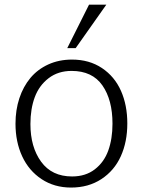

<svg xmlns="http://www.w3.org/2000/svg" viewBox="-20 -804 621 835"><path d="M272.5 -594.7 367.2 -783.7H442.4L309.1 -594.7ZM293.5 -36.6Q352.1 -36.6 392.3 -67.6Q432.6 -98.6 450.9 -149.4Q469.2 -200.2 469.2 -266.1Q469.2 -369.6 425.3 -432.6Q381.3 -495.6 291.5 -495.6Q232.9 -495.6 191.7 -464.1Q150.4 -432.6 131.3 -381.6Q112.3 -330.6 112.3 -264.6Q112.3 -164.6 158.9 -100.6Q205.6 -36.6 293.5 -36.6ZM289.1 11.7Q216.3 11.7 160.9 -24.9Q105.5 -61.5 76.4 -124.3Q47.4 -187 47.4 -266.1Q47.4 -325.7 64.2 -376.7Q81.1 -427.7 112.3 -465.1Q143.6 -502.4 189.9 -523.7Q236.3 -544.9 293 -544.9Q368.2 -544.9 423.3 -508.1Q478.5 -471.2 506.1 -408.9Q533.7 -346.7 533.7 -267.1Q533.7 -187 505.4 -124.5Q477.1 -62 420.9 -25.1Q364.7 11.7 289.1 11.7Z"/></svg>

Font: Oxygen Light
Style: Regular
Weight: 300
Designer: vernon adams
Foundry: Vernon Adams
Version: Version Release 0.2.3 webfont; ttfautohint (v0.93.3-1d66) -l